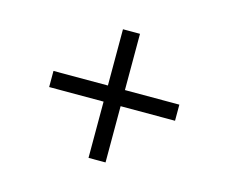

<svg xmlns="http://www.w3.org/2000/svg" viewBox="-69 -599 726 610"><g transform="rotate(15 294.0 -294.5)"><path d="M501 -268H322V-83H266V-268H87V-321H266V-506H322V-321H501Z"/></g></svg>

Font: Inria Sans Light
Style: Regular
Weight: 300
Designer: Black Foundry Team
Foundry: Black Foundry
Version: Version 1.2; ttfautohint (v1.8.3)